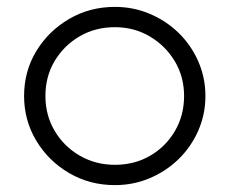

<svg xmlns="http://www.w3.org/2000/svg" viewBox="-20 -526 667 558"><path d="M314 12Q241 12 181 -23Q121 -58 85.5 -117Q50 -176 50 -247Q50 -319 85.5 -377.5Q121 -436 181 -471Q241 -506 314 -506Q368 -506 416 -485.5Q464 -465 500 -429.5Q536 -394 556.5 -347Q577 -300 577 -247Q577 -194 556.5 -147Q536 -100 500 -64.5Q464 -29 416 -8.5Q368 12 314 12ZM314 -47Q371 -47 416.5 -73.5Q462 -100 488.5 -145.5Q515 -191 515 -247Q515 -303 488 -348Q461 -393 415.5 -420Q370 -447 314 -447Q257 -447 211.5 -420.5Q166 -394 139 -349Q112 -304 112 -247Q112 -191 139 -145.5Q166 -100 212 -73.5Q258 -47 314 -47Z"/></svg>

Font: Kiwi Maru Light
Style: Regular
Weight: 300
Designer: Hiroki-Chan
Version: Version 1.100